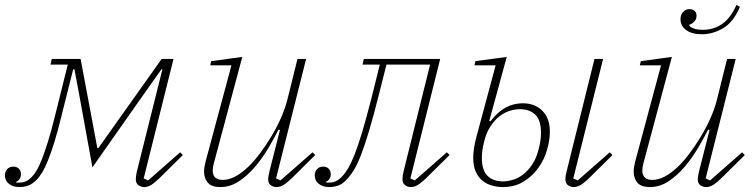

<svg xmlns="http://www.w3.org/2000/svg" viewBox="-45 -747 3066 779"><path d="M34 12Q8 12 -8.5 -1Q-25 -14 -25 -35Q-25 -50 -16 -60.5Q-7 -71 9 -71Q24 -71 32 -62Q40 -53 40 -40Q40 -18 20 -9L22 -6H31Q48 -6 60 -11.5Q72 -17 84 -29Q94 -39 104 -56Q114 -73 125 -101Q136 -129 149 -170.5Q162 -212 177 -272L230 -485H160L165 -508H282L350 -146H354L611 -508H659L538 -23L556 -15L686 -129L697 -118L613 -35Q584 -6 569 3Q554 12 541 12Q528 12 517 4.5Q506 -3 506 -20Q506 -34 511 -54L614 -466H610L523 -343L330 -68L280 -343L257 -466H252L204 -275Q189 -213 175.5 -170Q162 -127 150 -97Q138 -67 126.5 -48Q115 -29 102 -16Q86 0 69 6Q52 12 34 12Z M849 12Q813 12 798 -6Q783 -24 783 -51Q783 -68 789 -91L894 -482H808L812 -499L938 -516L823 -86Q818 -68 818 -56Q818 -17 859 -17Q906 -17 962 -70Q986 -93 1010 -125Q1034 -157 1056 -193.5Q1078 -230 1095 -268.5Q1112 -307 1121 -343L1162 -508H1197L1075 -23L1093 -15L1223 -129L1234 -118L1150 -35Q1121 -6 1106 3Q1091 12 1078 12Q1064 12 1053.5 4.5Q1043 -3 1043 -20Q1043 -26 1045 -36Q1047 -46 1049 -55L1091 -220L1085 -221Q1068 -187 1044 -146.5Q1020 -106 990 -70.5Q960 -35 924.5 -11.5Q889 12 849 12Z M1291 12Q1265 12 1248.5 -1Q1232 -14 1232 -35Q1232 -50 1241 -60.5Q1250 -71 1266 -71Q1281 -71 1289 -62Q1297 -53 1297 -40Q1297 -18 1277 -9L1279 -6H1288Q1305 -6 1317 -11.5Q1329 -17 1341 -29Q1354 -42 1366.5 -62.5Q1379 -83 1393.5 -119.5Q1408 -156 1425 -213Q1442 -270 1464 -356L1496 -485H1426L1431 -508H1741L1620 -23L1638 -15L1768 -129L1779 -118L1695 -35Q1666 -6 1651 3Q1636 12 1622 12Q1610 12 1599 4.5Q1588 -3 1588 -20Q1588 -34 1593 -54L1700 -485H1523L1491 -358Q1469 -271 1451.5 -213Q1434 -155 1419 -116.5Q1404 -78 1389.5 -55Q1375 -32 1359 -16Q1344 0 1326.5 6Q1309 12 1291 12Z M1995 12Q1973 12 1951.5 6Q1930 0 1913 -13.5Q1896 -27 1885.5 -50Q1875 -73 1875 -107Q1875 -143 1888 -192L1966 -482H1880L1884 -499L2011 -516L1940 -256L1945 -255Q1974 -293 2006.5 -310.5Q2039 -328 2076 -328Q2125 -328 2155.5 -297.5Q2186 -267 2186 -213Q2186 -178 2174.5 -138.5Q2163 -99 2139 -65.5Q2115 -32 2079 -10Q2043 12 1995 12ZM2282 12Q2270 12 2259.5 4.5Q2249 -3 2249 -21Q2249 -32 2254 -52L2367 -508H2402L2281 -23L2299 -15L2429 -129L2440 -118L2356 -35Q2342 -21 2331 -11.5Q2320 -2 2311.5 3Q2303 8 2296 10Q2289 12 2282 12ZM1996 -11Q2014 -11 2036 -17.5Q2058 -24 2078 -39.5Q2098 -55 2115 -80.5Q2132 -106 2141 -144Q2146 -163 2148 -179Q2150 -195 2150 -208Q2150 -259 2127 -281.5Q2104 -304 2064 -304Q2046 -304 2024 -297.5Q2002 -291 1982 -275.5Q1962 -260 1945 -234.5Q1928 -209 1919 -171Q1914 -152 1912 -136Q1910 -120 1910 -107Q1910 -56 1933 -33.5Q1956 -11 1996 -11Z M2592 12Q2556 12 2541 -6Q2526 -24 2526 -51Q2526 -68 2532 -91L2637 -482H2551L2555 -499L2681 -516L2566 -86Q2561 -68 2561 -56Q2561 -17 2602 -17Q2649 -17 2705 -70Q2729 -93 2753 -125Q2777 -157 2799 -193.5Q2821 -230 2838 -268.5Q2855 -307 2864 -343L2905 -508H2940L2818 -23L2836 -15L2966 -129L2977 -118L2893 -35Q2864 -6 2849 3Q2834 12 2821 12Q2807 12 2796.5 4.5Q2786 -3 2786 -20Q2786 -26 2788 -36Q2790 -46 2792 -55L2834 -220L2828 -221Q2811 -187 2787 -146.5Q2763 -106 2733 -70.5Q2703 -35 2667.5 -11.5Q2632 12 2592 12ZM2803 -608Q2762 -608 2739 -625Q2716 -642 2716 -669Q2716 -688 2727 -699Q2738 -710 2753 -710Q2764 -710 2772.5 -703.5Q2781 -697 2781 -683Q2781 -668 2771 -658.5Q2761 -649 2752 -647V-643Q2758 -635 2772.5 -630.5Q2787 -626 2806 -626Q2850 -626 2884.5 -649.5Q2919 -673 2943 -727L2957 -719Q2930 -656 2888 -632Q2846 -608 2803 -608Z"/></svg>

Font: IBM Plex Serif ExtraLight
Style: Italic
Weight: 200
Italic angle: -14°
Designer: Mike Abbink, Paul van der Laan, Pieter van Rosmalen
Foundry: Bold Monday
Version: Version 2.5